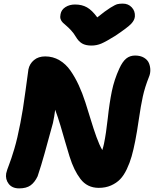

<svg xmlns="http://www.w3.org/2000/svg" viewBox="-20 -1022 852 1062"><path d="M659.2 -1002Q689.5 -1002 708.7 -981.4Q728 -960.9 726.1 -931.2Q724.6 -910.6 705.6 -890.4Q686.5 -870.1 618.2 -824.2Q566.4 -792 540.5 -781Q514.6 -770 485.8 -770Q453.6 -770 433.8 -781.7Q414.1 -793.5 399.9 -817.9Q388.2 -837.9 373.3 -854Q358.4 -870.1 347.7 -878.9Q336.9 -887.7 327.6 -896.7Q318.4 -905.8 314.9 -917Q311.5 -928.2 314.9 -943.8Q319.3 -968.3 342 -982.7Q364.7 -997.1 395 -997.1Q433.1 -997.1 460.9 -981.4Q488.8 -965.8 518.1 -925.8Q562.5 -961.9 590.1 -979Q617.7 -996.1 629.4 -999Q641.1 -1002 659.2 -1002ZM85.9 20Q47.4 20 28.1 -5.1Q8.8 -30.3 14.2 -63Q18.1 -80.6 30 -110.8Q42 -141.1 59.1 -198.2Q76.2 -255.4 92.8 -341.8Q106.4 -409.2 121.1 -519.8Q135.7 -630.4 137.2 -638.2Q143.6 -669.4 168 -689.7Q192.4 -710 230 -710Q272.9 -710 308.6 -689Q344.2 -668 369.6 -631.6Q395 -595.2 415.5 -550.8Q436 -506.3 452.6 -454.6Q469.2 -402.8 483.2 -356.4Q497.1 -310.1 513.4 -264.6Q529.8 -219.2 545.9 -191.9Q551.8 -210.9 555.2 -227.1Q566.9 -283.7 576.2 -368.4Q585.4 -453.1 598.6 -517.3Q611.8 -581.5 640.1 -643.1Q657.7 -681.6 678.2 -698.2Q698.7 -714.8 727.1 -714.8Q756.8 -714.8 776.9 -702.6Q796.9 -690.4 804.2 -671.9Q811.5 -653.3 811.5 -633.8Q811.5 -614.3 804.2 -597.2Q781.2 -539.6 770 -488.3Q758.8 -437 748.3 -364.3Q737.8 -291.5 728 -242.2Q718.3 -192.9 708 -157Q697.8 -121.1 681.4 -86.4Q665 -51.8 644.5 -30.5Q624 -9.3 594 3.9Q564 17.1 525.9 17.1Q494.1 17.1 468.8 4.6Q443.4 -7.8 424.8 -32.5Q406.2 -57.1 391.8 -86.7Q377.4 -116.2 364.3 -157.7Q351.1 -199.2 340.6 -237.3Q330.1 -275.4 314.9 -325.7Q299.8 -376 285.2 -415Q280.8 -378.4 272.9 -341.8Q263.7 -309.1 249.3 -256.1Q234.9 -203.1 226.6 -173.3Q218.3 -143.6 207.5 -107.7Q196.8 -71.8 188 -46.9Q172.4 -13.7 149.2 3.2Q126 20 85.9 20ZM471.2 -106 477.1 -108.9Z"/></svg>

Font: Shantell Sans Normal
Style: Italic
Weight: 800
Italic angle: -11.31°
Designer: Stephen Nixon, Anya Danilova, Shantell Martin
Foundry: Arrow Type
Version: Version 1.006;[559af2be0]